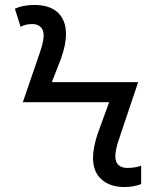

<svg xmlns="http://www.w3.org/2000/svg" viewBox="-20 -744 640 774"><path d="M355 -107Q355 -149 374 -206L420 -332H72L140 -530Q156 -576 156 -601Q156 -624 143.5 -635.5Q131 -647 110 -647Q82 -647 63 -636L40 -709Q73 -724 119 -724Q181 -724 213.5 -693Q246 -662 246 -607Q246 -564 226 -508L189 -413H537L460 -184Q445 -141 445 -113Q445 -90 458 -78.5Q471 -67 493 -67Q524 -67 549 -76V-2Q518 10 482 10Q424 10 389.5 -20.5Q355 -51 355 -107Z"/></svg>

Font: Noto Sans Mono UI
Style: Regular
Weight: 400
Monospace: yes
Designer: Monotype Design team
Foundry: Monotype Imaging Inc.
Version: Version 1.000